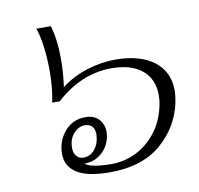

<svg xmlns="http://www.w3.org/2000/svg" viewBox="-71 -672 784 757"><g transform="rotate(-10 321.0 -294.0)"><path d="M136 -94Q136 -145 168 -183Q200 -221 252 -221Q285 -221 304.5 -201Q324 -181 324 -149Q324 -123 311 -98Q298 -73 273.5 -57Q249 -41 216 -41Q242 -21 323 -21Q373 -21 419.5 -43.5Q466 -66 500.5 -110Q535 -154 548 -217Q552 -236 552 -257Q552 -320 509 -356.5Q466 -393 386 -393Q265 -393 163 -300H133Q145 -357 145 -425Q145 -475 139 -521.5Q133 -568 122 -598H180Q197 -543 197 -461Q197 -410 189 -352Q235 -388 293 -406Q351 -424 406 -424Q505 -424 561 -381.5Q617 -339 617 -263Q617 -245 612 -218Q592 -121 516 -55.5Q440 10 310 10Q221 10 178.5 -17Q136 -44 136 -94ZM281 -128Q283 -142 283 -147Q283 -168 272.5 -179Q262 -190 244 -190Q219 -190 199 -168Q179 -146 179 -110Q179 -89 190 -77Q201 -65 218 -65Q240 -65 257.5 -81.5Q275 -98 281 -128Z"/></g></svg>

Font: Trirong Light
Style: Italic
Weight: 300
Italic angle: -12°
Designer: Katatrad Team
Foundry: CadsonDemak
Version: Version 1.001